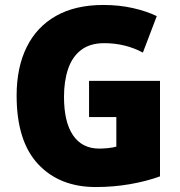

<svg xmlns="http://www.w3.org/2000/svg" viewBox="-20 -744 726 774"><path d="M339 -418H625V-33Q570 -13 503.5 -1.5Q437 10 366 10Q220 10 133.5 -82.5Q47 -175 47 -359Q47 -472 87.5 -554Q128 -636 206 -680Q284 -724 397 -724Q460 -724 515.5 -711.5Q571 -699 612 -679L556 -532Q485 -570 400 -570Q343 -570 307 -542.5Q271 -515 254.5 -466Q238 -417 238 -354Q238 -252 274.5 -198.5Q311 -145 380 -145Q396 -145 416 -147Q436 -149 449 -153V-272H339Z"/></svg>

Font: Noto Sans Myanmar SemiCondensed Black
Style: Regular
Weight: 900
Width: 4
Designer: Monotype Design Team
Foundry: Monotype Imaging Inc.
Version: Version 2.107; ttfautohint (v1.8.4.7-5d5b)